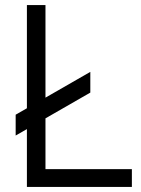

<svg xmlns="http://www.w3.org/2000/svg" viewBox="-20 -740 557 760"><path d="M86.5 -229V0H502V-70.5H160V-271.5L337.5 -373.5V-455.5L160 -353.5V-720H86.5V-311.5L42 -286V-203.5Z"/></svg>

Font: Vela Sans
Style: Regular
Weight: 400
Designer: Principal design: Mikhail Sharanda - project Manrope.
Design modification: Ravid Balaliev
Foundry: Mikhail Sharanda
Version: Version 1.001